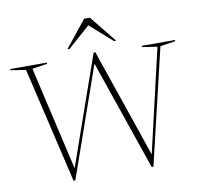

<svg xmlns="http://www.w3.org/2000/svg" viewBox="-104 -1038 1197 1151"><g transform="rotate(-10 495.0 -462.5)"><path d="M726.5 10 496.5 -659 262 10H251L86 -693.5L-6 -707.5V-715H216.5V-707.5L125 -693.5L270.5 -62L503 -725.5H513.5L740 -64L886 -693.5L794 -707.5V-715H996.5V-707.5L904 -693.5L737.5 10ZM635.5 -772 500 -892 364.5 -772H351.5L482 -935H517.5L648.5 -772Z"/></g></svg>

Font: Newsreader Display ExtraLight
Style: Regular
Weight: 275
Designer: Hugues Gentile
Foundry: Production Type
Version: Version 1.002